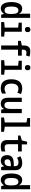

<svg xmlns="http://www.w3.org/2000/svg" viewBox="2091 -2899 818 5040"><g transform="rotate(90 2500.0 -379.0)"><path d="M201 10C262 10 307 -22 339 -71H345L368 0H449V-761H339V-566C339 -539 341 -503 348 -473H343C315 -521 266 -553 205 -553C92 -553 34 -444 34 -269C34 -100 89 10 201 10ZM251 -90C181 -90 151 -145 151 -268C151 -388 180 -453 252 -453C328 -453 347 -381 347 -269V-251C347 -151 323 -90 251 -90Z M755 -624C800 -624 824 -648 824 -695C824 -744 800 -768 755 -768C712 -768 687 -744 687 -695C687 -648 712 -624 755 -624ZM560 0H940V-80L813 -93V-542H575V-460L704 -446V-93L560 -80Z M1173 0H1284V-443H1442V-542H1284V-577C1284 -639 1312 -665 1364 -665C1382 -665 1406 -661 1434 -651L1466 -744C1429 -758 1379 -765 1334 -765C1224 -765 1173 -718 1173 -581V-544L1052 -517V-443H1173Z M1755 -624C1800 -624 1824 -648 1824 -695C1824 -744 1800 -768 1755 -768C1712 -768 1687 -744 1687 -695C1687 -648 1712 -624 1755 -624ZM1560 0H1940V-80L1813 -93V-542H1575V-460L1704 -446V-93L1560 -80Z M2294 10C2338 10 2388 2 2436 -23V-127C2390 -102 2347 -90 2310 -90C2227 -90 2175 -145 2175 -272C2175 -392 2222 -453 2311 -453C2349 -453 2376 -447 2413 -426L2449 -518C2403 -541 2352 -553 2299 -553C2154 -553 2061 -465 2061 -266C2061 -79 2145 10 2294 10Z M2702 10C2765 10 2811 -16 2837 -71H2844L2858 0H2950V-542H2840V-266C2840 -146 2811 -87 2742 -87C2682 -87 2655 -122 2655 -209V-542H2546V-181C2546 -51 2603 10 2702 10Z M3063 0H3439V-75L3305 -96V-760H3079V-686L3194 -666V-96L3063 -75Z M3826 10C3869 10 3916 3 3956 -10V-109C3915 -97 3880 -92 3852 -92C3793 -92 3766 -115 3766 -179V-444H3956V-542H3770V-681H3700L3666 -543L3538 -506V-444H3656V-167C3656 -44 3711 10 3826 10Z M4201 10C4264 10 4309 -20 4343 -75H4346L4365 0H4448V-370C4448 -493 4379 -553 4256 -553C4188 -553 4135 -534 4081 -504L4120 -418C4158 -439 4200 -455 4245 -455C4301 -455 4342 -430 4342 -359V-333L4250 -330C4123 -326 4052 -273 4052 -155C4052 -47 4113 10 4201 10ZM4235 -88C4195 -88 4161 -109 4161 -163C4161 -221 4201 -250 4279 -254L4341 -256V-213C4341 -127 4290 -88 4235 -88Z M4701 10C4762 10 4807 -22 4839 -71H4845L4868 0H4949V-761H4839V-566C4839 -539 4841 -503 4848 -473H4843C4815 -521 4766 -553 4705 -553C4592 -553 4534 -444 4534 -269C4534 -100 4589 10 4701 10ZM4751 -90C4681 -90 4651 -145 4651 -268C4651 -388 4680 -453 4752 -453C4828 -453 4847 -381 4847 -269V-251C4847 -151 4823 -90 4751 -90Z"/></g></svg>

Font: Noto Sans Mono ExtraCondensed SemiBold
Style: Regular
Weight: 600
Width: 2
Designer: Monotype Design Team
Foundry: Monotype Imaging Inc.
Version: Version 2.014